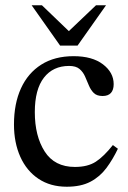

<svg xmlns="http://www.w3.org/2000/svg" viewBox="-20 -698 486 728"><path d="M408 -148 427 -134Q408 -94 383.5 -61Q359 -28 323 -9Q287 10 233 10Q171 10 126 -20Q81 -50 57 -103.5Q33 -157 33 -226Q33 -305 59.5 -363Q86 -421 136.5 -453Q187 -485 259 -485Q330 -485 370.5 -454Q411 -423 411 -379Q411 -357 400.5 -345.5Q390 -334 369 -334Q347 -334 335.5 -345.5Q324 -357 317 -374Q310 -391 302.5 -408Q295 -425 281.5 -436.5Q268 -448 242 -448Q181 -448 146.5 -403.5Q112 -359 112 -273Q112 -182 149.5 -123.5Q187 -65 264 -65Q313 -65 343.5 -85Q374 -105 408 -148ZM274 -525H208L100 -678H139L241 -580L344 -678H382Z"/></svg>

Font: STIX Two Text
Style: Regular
Weight: 400
Designer: Ross Mills, John Hudson & Paul Hanslow, Tiro Typeworks Ltd; with prior portions MicroPress Inc., and Coen Hoffman.
Foundry: Tiro Typeworks Ltd
Version: Version 2.13 b171